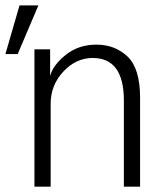

<svg xmlns="http://www.w3.org/2000/svg" viewBox="-29 -697 603 717"><path d="M99.6 0V-512.7H158.2V-416H159.2Q169.9 -455.1 217.3 -492.7Q264.6 -530.3 331.1 -530.3Q400.4 -530.3 447.3 -485.8Q494.1 -441.4 494.1 -332V0H433.6V-321.3Q433.6 -480.5 317.4 -480.5Q254.9 -480.5 207.5 -429.7Q160.2 -378.9 160.2 -309.6V0ZM-8.8 -495.1 43.9 -676.8H114.3L37.1 -495.1Z"/></svg>

Font: Gothic A1 Light
Style: Regular
Weight: 300
Version: Version 2.50